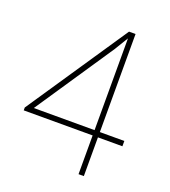

<svg xmlns="http://www.w3.org/2000/svg" viewBox="-129 -791 782 885"><g transform="rotate(20 262.0 -348.5)"><path d="M358 -190H20V-204L352 -697H384V-216H504V-190H384V0H358ZM358 -666 318 -600 60 -216H358Z"/></g></svg>

Font: FreesentationVF
Style: Regular
Weight: 400
Designer: glyphs from Roboto by Christian Robertson / Hangul glyphs from Noto Sans CJK(Source Han Sans) by Jang Soo-young and Kang
Foundry: PT&
Version: Version 2.001;Glyphs 3.3.1 (3343)